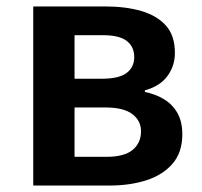

<svg xmlns="http://www.w3.org/2000/svg" viewBox="-20 -575 626 595"><path d="M83 0V-555H307Q369 -555 417.5 -541Q466 -527 494 -496Q522 -465 522 -411Q522 -371 499 -339.5Q476 -308 429 -295V-290Q463 -283 489 -267Q515 -251 530 -224.5Q545 -198 545 -159Q545 -103 515 -68Q485 -33 434 -16.5Q383 0 319 0ZM211 -331H295Q349 -331 372.5 -349Q396 -367 396 -398Q396 -430 373 -448Q350 -466 298 -466H211ZM211 -89H310Q365 -89 391 -110.5Q417 -132 417 -168Q417 -201 390 -221.5Q363 -242 306 -242H211Z"/></svg>

Font: Noto Sans TC SemiBold
Style: Regular
Weight: 600
Designer: Ryoko NISHIZUKA  (kana, bopomofo & ideographs); Paul D. Hunt (Latin, Greek & Cyrillic); Sandoll Communications , Soo-you
Foundry: Adobe
Version: Version 2.004-H2;hotconv 1.0.118;makeotfexe 2.5.65603